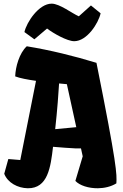

<svg xmlns="http://www.w3.org/2000/svg" viewBox="-20 -1006 661 1036"><path d="M2.9 -68.4C21.5 -20 75.2 8.8 129.9 9.8C238.3 11.2 253.4 -104 266.1 -213.9C307.6 -210 357.4 -207 390.6 -205.1H417L426.3 -162.6L386.7 -29.8C410.2 -4.9 458 10.3 508.3 9.8C543 9.3 578.6 1.5 607.9 -16.6C610.8 -66.4 611.8 -112.3 500.5 -667C378.4 -704.1 254.4 -734.9 124.5 -756.3C84 -719.7 63.5 -644 62 -593.8C87.4 -584 128.9 -576.2 174.3 -569.8L89.4 -142.6L24.9 -147.9ZM277.8 -309.1C289.1 -410.2 296.4 -512.7 298.8 -555.7L340.8 -551.8L391.6 -319.8ZM165.5 -793.9 233.9 -852.1C267.6 -826.2 342.3 -783.7 380.4 -783.7C449.7 -783.7 511.2 -880.9 522.9 -934.1L470.7 -976.6L405.3 -918C369.1 -933.6 301.8 -986.3 258.8 -986.3C189.5 -986.3 123.5 -886.2 111.8 -833Z"/></svg>

Font: Fruktur
Style: Regular
Weight: 400
Designer: Viktoriya Grabowska
Foundry: Viktoriya Grabowska
Version: Version 1.002